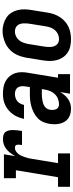

<svg xmlns="http://www.w3.org/2000/svg" viewBox="455 -1036 589 1540"><g transform="rotate(-90 750.0 -266.5)"><path d="M21 0V-96H98L154 -434H90V-530H282L267 -439Q278 -459 291.5 -477Q305 -495 322.5 -509.5Q340 -524 361 -531Q382 -538 403 -538Q420 -538 436.5 -533.5Q453 -529 462 -516Q471 -503 474 -486.5Q477 -470 476.5 -453Q476 -436 474 -419Q472 -402 469 -385H356Q357 -391 358 -397Q359 -403 359 -409.5Q359 -416 358.5 -422Q358 -428 355 -433Q352 -438 346 -440Q340 -442 334 -442Q319 -442 306 -433.5Q293 -425 284 -413Q275 -401 269 -387Q263 -373 258.5 -359.5Q254 -346 250.5 -332Q247 -318 245 -303L211 -96H289V0Z M650 8Q628 8 607.5 3Q587 -2 570.5 -13.5Q554 -25 543.5 -42.5Q533 -60 528 -80Q523 -100 523 -121.5Q523 -143 526 -164Q530 -189 540.5 -214Q551 -239 570.5 -258Q590 -277 614.5 -289.5Q639 -302 664.5 -309.5Q690 -317 715 -319.5Q740 -322 766 -322H821L826 -355Q829 -371 828 -387Q827 -403 819.5 -416Q812 -429 797.5 -435.5Q783 -442 767 -442Q752 -442 736.5 -437.5Q721 -433 708.5 -423Q696 -413 688.5 -398.5Q681 -384 678 -369H566Q571 -392 579.5 -414Q588 -436 602 -456Q616 -476 635 -492.5Q654 -509 676 -519.5Q698 -530 721 -534Q744 -538 767 -538Q794 -538 820 -533.5Q846 -529 868 -517Q890 -505 906.5 -486Q923 -467 931.5 -443Q940 -419 940.5 -392.5Q941 -366 936 -339L896 -96H925V0H768L781 -79Q771 -61 757 -44.5Q743 -28 726 -16Q709 -4 689 2Q669 8 650 8ZM684 -88Q705 -88 726.5 -96.5Q748 -105 764.5 -122Q781 -139 789.5 -160Q798 -181 801 -203L805 -226H766Q753 -226 740.5 -225Q728 -224 715 -221.5Q702 -219 689.5 -215Q677 -211 666 -203.5Q655 -196 648 -184.5Q641 -173 639 -160Q637 -147 638 -134.5Q639 -122 644 -110.5Q649 -99 660 -93.5Q671 -88 684 -88Z M1205 8Q1176 8 1148 2Q1120 -4 1097 -19.5Q1074 -35 1059 -58Q1044 -81 1037 -108Q1030 -135 1030.5 -164Q1031 -193 1036 -222L1057 -352Q1062 -377 1070 -401.5Q1078 -426 1092.5 -448.5Q1107 -471 1127.5 -489Q1148 -507 1172 -518Q1196 -529 1221 -535Q1246 -541 1271 -541Q1300 -541 1327.5 -533Q1355 -525 1378 -510Q1401 -495 1416 -472Q1431 -449 1438 -422Q1445 -395 1444.5 -366Q1444 -337 1439 -308L1418 -178Q1414 -153 1405.5 -128.5Q1397 -104 1382.5 -81.5Q1368 -59 1348 -41Q1328 -23 1304 -12Q1280 -1 1254.5 3.5Q1229 8 1205 8ZM1207 -88Q1226 -88 1245 -96.5Q1264 -105 1277.5 -120.5Q1291 -136 1298 -155Q1305 -174 1308 -193L1329 -323Q1331 -337 1332 -350.5Q1333 -364 1332 -377Q1331 -390 1326.5 -402.5Q1322 -415 1313.5 -424Q1305 -433 1292.5 -437.5Q1280 -442 1266 -442Q1247 -442 1228.5 -433Q1210 -424 1197 -408.5Q1184 -393 1177.5 -374.5Q1171 -356 1167 -337L1146 -207Q1144 -193 1143 -179.5Q1142 -166 1143 -153Q1144 -140 1148.5 -128Q1153 -116 1161 -106.5Q1169 -97 1181 -92.5Q1193 -88 1207 -88Z"/></g></svg>

Font: Iosevka Curly Slab Oblique
Style: Bold
Weight: 700
Italic angle: -9°
Monospace: yes
Designer: Belleve Invis
Foundry: Belleve Invis
Version: Version 11.1.0; ttfautohint (v1.8.3)